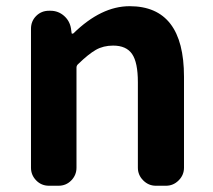

<svg xmlns="http://www.w3.org/2000/svg" viewBox="-20 -594 681 614"><path d="M136.7 0Q112.3 0 95.7 -17.1Q79.1 -34.2 79.1 -57.6V-502Q79.1 -526.4 95.7 -543Q112.3 -559.6 136.7 -559.6H141.6Q166 -559.6 184.6 -543.5Q203.1 -527.3 207 -502.9L209 -488.3Q209 -486.3 210.9 -486.3Q212.9 -486.3 214.8 -487.3Q303.7 -574.2 394.5 -574.2Q568.4 -574.2 568.4 -348.6V-57.6Q568.4 -34.2 551.3 -17.1Q534.2 0 510.7 0H478.5Q455.1 0 438 -17.1Q420.9 -34.2 420.9 -57.6V-331.1Q420.9 -394.5 402.3 -421.4Q383.8 -448.2 341.8 -448.2Q310.5 -448.2 286.6 -434.6Q262.7 -420.9 230.5 -389.6Q224.6 -384.8 224.6 -377.9V-57.6Q224.6 -34.2 208 -17.1Q191.4 0 167 0Z"/></svg>

Font: Gen Jyuu Gothic P Bold
Style: Bold
Weight: 700
Designer: [Source Han Sans]
Ryoko NISHIZUKA  (kana & ideographs); Paul D. Hunt (Latin, Greek & Cyrillic); Wenlong ZHANG  (bopomofo
Version: Version 1.002.20150607